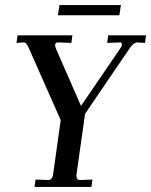

<svg xmlns="http://www.w3.org/2000/svg" viewBox="-20 -736 595 756"><path d="M169 -27Q186 -27 189 -49L219 -263L92 -550Q87 -561 83 -565Q79 -569 73 -569L45 -567L49 -597H265L261 -567L208 -569Q197 -569 197 -558Q197 -554 200 -545L299 -319L456 -549Q460 -555 460 -561Q460 -569 453 -569L402 -567L406 -597H555L551 -567L521 -569Q507 -569 492 -548L315 -288L281 -48V-42Q281 -27 296 -27L344 -29L340 0H116L120 -29ZM456 -716 450 -676H208L214 -716Z"/></svg>

Font: Unna
Style: Italic
Weight: 400
Italic angle: -8.05°
Designer: Jorge de Buen Unna
Foundry: Omnibus-Type
Version: Version 2.008